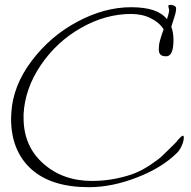

<svg xmlns="http://www.w3.org/2000/svg" viewBox="-20 -703 793 798"><path d="M740 -139Q744 -139 744 -130Q744 -121 739.5 -108Q735 -95 729 -85Q723 -75 718 -70Q656 -7 551 34Q446 75 350 75Q192 75 109 -1Q26 -77 26 -210Q26 -221 27 -233Q33 -345 110.5 -448.5Q188 -552 301 -612.5Q414 -673 525 -673Q636 -673 674 -623Q683 -650 683 -662Q683 -664 681 -670Q679 -676 680 -679.5Q681 -683 688 -683Q696 -683 704 -679Q712 -675 712 -669Q712 -657 708.5 -644.5Q705 -632 699.5 -615.5Q694 -599 692 -592Q701 -568 701 -537Q701 -469 671 -469Q654 -469 647 -476Q640 -483 640 -498Q640 -507 641 -515.5Q642 -524 644.5 -533Q647 -542 649 -548.5Q651 -555 654.5 -565.5Q658 -576 660 -581Q643 -609 607 -627Q571 -645 525 -645Q419 -645 317.5 -587.5Q216 -530 150 -433Q84 -336 78 -229Q78 -221 78 -213Q78 -96 159.5 -23.5Q241 49 362 49Q415 49 463 39Q511 29 542.5 16Q574 3 606 -18.5Q638 -40 653 -54Q668 -68 689 -89Q710 -110 713 -113Q716 -118 726 -128.5Q736 -139 740 -139Z"/></svg>

Font: Bilbo Swash Caps
Style: Regular
Weight: 400
Designer: Robert E. Leuschke
Foundry: Robert E. Leuschke
Version: Version 1.003